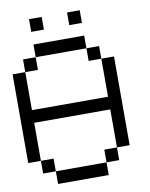

<svg xmlns="http://www.w3.org/2000/svg" viewBox="-112 -1163 973 1243"><g transform="rotate(-10 375.0 -541.5)"><path d="M0 -166.7V-750H83.3V-500H583.3V-750H666.7V-166.7H583.3V-416.7H83.3V-166.7ZM166.7 -166.7V-83.3H83.3V-166.7ZM166.7 -83.3H500V0H166.7ZM166.7 -833.3V-750H83.3V-833.3ZM166.7 -1000V-1083.3H250V-1000ZM166.7 -916.7H500V-833.3H166.7ZM500 -83.3V-166.7H583.3V-83.3ZM500 -833.3H583.3V-750H500ZM500 -1000H416.7V-1083.3H500Z"/></g></svg>

Font: Galmuri11 Regular
Style: Regular
Weight: 400
Designer: Minseo Lee (Quiple)
Version: Version 2.356;hotconv 1.1.0;makeotfexe 2.6.0 DEVELOPMENT